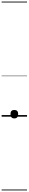

<svg xmlns="http://www.w3.org/2000/svg" viewBox="-20 -1438 353 2366"><path d="M156 21Q133 21 121 7.5Q109 -6 109 -31Q109 -57 121 -70Q133 -83 156 -83Q180 -83 192 -70Q204 -57 204 -31Q204 -6 192 7.5Q180 21 156 21ZM0 898H313V908H0ZM0 -20H313V0H0ZM0 -505H313V-500H0ZM0 -1418H313V-1408H0Z"/></svg>

Font: Playwrite FR Trad Guides
Style: Regular
Weight: 400
Designer: Veronika Burian, José Scaglione
Foundry: TypeTogether
Version: Version 1.003